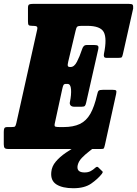

<svg xmlns="http://www.w3.org/2000/svg" viewBox="-56 -770 709 992"><path d="M265.5 -309.5 227.5 -134.5Q223.5 -118 229.8 -115.8Q236 -113.5 253.5 -113.5H272Q323 -113.5 356.5 -129.5Q390 -145.5 410.8 -182Q431.5 -218.5 445.5 -280Q449 -296.5 453.5 -301.2Q458 -306 477 -306H525Q540.5 -306 543.8 -302.2Q547 -298.5 544 -284.5L486 -21Q482.5 -6 480 -3Q477.5 0 461.5 0H-13Q-26.5 0 -31.5 -5Q-36.5 -10 -36.5 -24.5V-88.5Q-36.5 -101.5 -33.5 -107.5Q-30.5 -113.5 -18 -113.5H1.5Q18 -113.5 21.5 -116.5Q25 -119.5 28.5 -134.5L136 -616.5Q139 -629.5 133.8 -633Q128.5 -636.5 114.5 -636.5H110.5Q95 -636.5 91.8 -641Q88.5 -645.5 88.5 -660V-729Q88.5 -744 94.8 -747Q101 -750 115 -750H609Q625.5 -750 629.2 -745.5Q633 -741 632 -726L579 -490.5Q576 -477 572.8 -474Q569.5 -471 554.5 -471H495.5Q484 -471 481.8 -476.8Q479.5 -482.5 481 -491.5Q497.5 -571.5 480.2 -604Q463 -636.5 394 -636.5H365.5Q348 -636.5 343 -632Q338 -627.5 334.5 -611L296.5 -451.5Q292.5 -435 294.5 -429.5Q296.5 -424 305 -424H309.5Q327.5 -424 341.5 -450.8Q355.5 -477.5 367.5 -514Q370.5 -524.5 376.2 -531Q382 -537.5 393 -537.5H430.5Q445.5 -537.5 450 -533.2Q454.5 -529 451.5 -515L389 -239Q386.5 -227.5 382.5 -223Q378.5 -218.5 365 -218.5H328.5Q314 -218.5 308.2 -226Q302.5 -233.5 305.5 -244.5Q313 -280.5 311 -308.5Q309 -336.5 292.5 -336.5H284.5Q275 -336.5 271.8 -330.2Q268.5 -324 265.5 -309.5ZM323 202.5Q266.5 202.5 235.5 182.8Q204.5 163 209 119Q211.5 89.5 232.2 65Q253 40.5 283.2 19.8Q313.5 -1 344.5 -17.8Q375.5 -34.5 399 -48Q408 -53.5 418.8 -49.2Q429.5 -45 432 -42Q441.5 -32.5 444.2 -27.8Q447 -23 439.5 -16.5Q425 -3.5 404.8 12Q384.5 27.5 367.5 45Q350.5 62.5 345.5 83Q337 121 381 121Q399.5 121 412.5 114Q425.5 107 435.5 97.5Q445 88.5 451 94L471.5 114Q475.5 117 475 119.5Q474.5 122 470.5 128Q449 155 414.8 178.8Q380.5 202.5 323 202.5Z"/></svg>

Font: Besley* Condensed Heavy
Style: Italic
Weight: 800
Width: 3
Italic angle: -13°
Designer: Owen Earl
Foundry: indestructible type*
Version: Version 3.000; ttfautohint (v1.8.3)